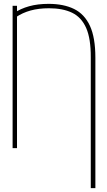

<svg xmlns="http://www.w3.org/2000/svg" viewBox="-20 -757 548 981"><path d="M467.3 204.1H443.8V-463.9Q444.3 -559.6 420.2 -614.3Q396 -668.9 348.4 -691.9Q300.8 -714.8 230 -714.8Q178.2 -714.8 136.5 -703.4Q94.7 -691.9 61 -668.9L50.3 -689.5Q85 -712.9 128.9 -725.1Q172.9 -737.3 228 -737.3Q305.2 -737.3 358.4 -711.2Q411.6 -685.1 439.5 -625Q467.3 -564.9 467.3 -461.9ZM66.9 -727.5V0H44.4V-727.5Z"/></svg>

Font: Inter 17pt Thin
Style: Regular
Weight: 250
Version: Version 4.001;git-66647c0bb